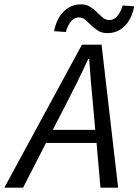

<svg xmlns="http://www.w3.org/2000/svg" viewBox="-73 -861 636 881"><path d="M420 -709Q394 -709 377 -720Q360 -731 346 -744.5Q332 -758 319 -769.5Q306 -781 289 -781Q249 -781 229 -714L175 -718Q187 -777 220 -809Q253 -841 298 -841Q324 -841 341.5 -829.5Q359 -818 372.5 -804.5Q386 -791 399 -780Q412 -769 429 -769Q469 -769 490 -836L543 -832Q531 -772 498 -740.5Q465 -709 420 -709ZM227 -377 169 -265H364L354 -377Q349 -429 344.5 -481.5Q340 -534 336 -591H332Q306 -534 280.5 -482.5Q255 -431 227 -377ZM-53 0 303 -656H393L469 0H388L370 -205H138L33 0Z"/></svg>

Font: TypoPRO Source Sans Pro
Style: Italic
Weight: 400
Italic angle: -11°
Designer: Paul D. Hunt
Foundry: Adobe Systems Incorporated
Version: Version 1.075;PS 2.000;hotconv 1.0.86;makeotf.lib2.5.63406